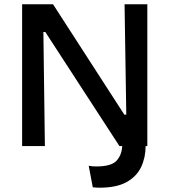

<svg xmlns="http://www.w3.org/2000/svg" viewBox="-20 -680 789 894"><path d="M83 0V-660H227L559 -146H568L560 -660H666V0H658Q658 53 637.5 97Q617 141 570 167.5Q523 194 443 194Q431 194 412 192L393 92Q403 94 412 94.5Q421 95 429 95Q498 95 522.5 68.5Q547 42 549 0H536L191 -531H182L189 0Z"/></svg>

Font: Bricolage Grotesque 10pt Medium
Style: Regular
Weight: 500
Designer: Mathieu Triay
Foundry: Atelier Triay
Version: Version 1.000; ttfautohint (v1.8.4.7-5d5b);gftools[0.9.32]